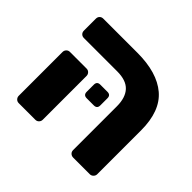

<svg xmlns="http://www.w3.org/2000/svg" viewBox="-136 -744 917 917"><g transform="rotate(45 323.0 -285.5)"><path d="M454 0Q443 0 435.5 -7Q428 -14 428 -25V-321Q428 -379 400 -409.5Q372 -440 311 -440H86Q75 -440 68 -447Q61 -454 61 -465V-546Q61 -557 68 -564Q75 -571 86 -571H316Q450 -571 520.5 -511Q591 -451 591 -321V-25Q591 -15 583.5 -7.5Q576 0 566 0ZM86 0Q75 0 68 -7.5Q61 -15 61 -25V-321Q61 -331 68 -338.5Q75 -346 86 -346H198Q209 -346 216 -338.5Q223 -331 223 -321V-25Q223 -15 216 -7.5Q209 0 198 0ZM299 -246Q277 -246 277 -268V-316Q277 -338 299 -338H347Q369 -338 369 -316V-268Q369 -246 347 -246Z"/></g></svg>

Font: Rubik
Style: Bold
Weight: 700
Designer: Hubert and Fischer
Foundry: Hubert and Fischer
Version: Version 2.300;gftools[0.9.30]